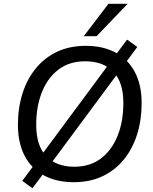

<svg xmlns="http://www.w3.org/2000/svg" viewBox="-20 -957 811 1018"><path d="M371 9Q281 9 214.5 -26Q148 -61 111.5 -129.5Q75 -198 75 -295Q75 -384 99 -460.5Q123 -537 169.5 -594Q216 -651 282.5 -682.5Q349 -714 435 -714Q525 -714 591.5 -679Q658 -644 694.5 -576Q731 -508 731 -411Q731 -321 707 -244.5Q683 -168 636.5 -111Q590 -54 523.5 -22.5Q457 9 371 9ZM373 -73Q458 -73 515.5 -117Q573 -161 603.5 -237Q634 -313 634 -410Q634 -522 580.5 -577Q527 -632 432 -632Q348 -632 290.5 -588.5Q233 -545 202.5 -469Q172 -393 172 -296Q172 -183 226 -128Q280 -73 373 -73ZM152 41 98 2 170 -95 200 -135 552 -610 582 -651 654 -747 708 -708 636 -611 606 -570 254 -95 224 -55ZM424 -765 555 -937H657L492 -765Z"/></svg>

Font: Nunito Sans 12pt Medium
Style: Italic
Weight: 500
Italic angle: -9°
Designer: Vernon Adams
Foundry: Vernon Adams
Version: Version 3.101;gftools[0.9.27]